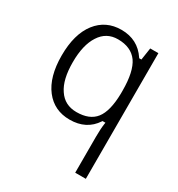

<svg xmlns="http://www.w3.org/2000/svg" viewBox="-185 -665 952 1026"><g transform="rotate(30 291.5 -152.5)"><path d="M164.1 -101.6C138.2 -139.2 125.5 -193.8 125.5 -265.1C125.5 -336.4 138.7 -391.6 164.6 -431.2C190.4 -471.7 227.1 -491.7 274.4 -491.7C328.6 -491.7 368.7 -473.6 394.5 -438C419.4 -402.3 432.1 -345.2 432.1 -266.1V-247.1C430.7 -174.3 417.5 -122.6 392.6 -90.8C367.7 -59.1 328.6 -43.5 275.4 -43.5C226.6 -43.5 189.5 -63 164.1 -101.6ZM420.4 -71.8H424.3H430.2H438.5L437 -63.5C433.6 -40.5 432.1 -13.2 432.1 18.6V240.2H497.6V-535.2H447.3L437 -466.8L436 -460.4H430.2H425.8H422.4L420.4 -463.4C384.3 -517.6 332.5 -544.9 265.6 -544.9C201.7 -544.9 150.9 -520.5 113.3 -472.2C75.2 -422.9 56.2 -354.5 56.2 -266.1C56.2 -178.7 75.2 -110.4 112.8 -62C149.9 -14.2 200.2 9.8 263.7 9.8C332.5 9.8 384.3 -16.6 418.5 -68.8Z"/></g></svg>

Font: Sahel Light
Style: Regular
Weight: 300
Foundry: Saber Rastikerdar (saber.rastikerdar@gmail.com)
Version: Version 3.4.0